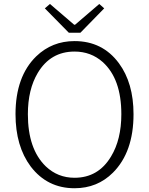

<svg xmlns="http://www.w3.org/2000/svg" viewBox="-20 -953 766 985"><path d="M362.3 12.7Q222.7 12.7 137.7 -98.6Q59.6 -203.1 59.6 -367.2Q59.6 -560.5 166 -664.1Q247.1 -742.2 362.3 -742.2Q505.9 -742.2 589.8 -628.9Q665 -527.3 665 -367.2Q665 -172.9 559.6 -67.4Q479.5 12.7 362.3 12.7ZM362.3 -41Q484.4 -41 549.8 -150.4Q602.5 -237.3 602.5 -367.2Q602.5 -548.8 506.8 -634.8Q446.3 -688.5 362.3 -688.5Q239.3 -688.5 173.8 -579.1Q123 -494.1 123 -367.2Q123 -188.5 214.8 -99.6Q276.4 -41 362.3 -41ZM333 -785.2 210 -910.2 236.3 -932.6 360.4 -826.2H365.2L489.3 -932.6L514.6 -910.2L392.6 -785.2Z"/></svg>

Font: Taipei Sans TC Beta Light
Style: Regular
Weight: 300
Designer: JT Foundry
Foundry: JT Foundry
Version: Version 1.000